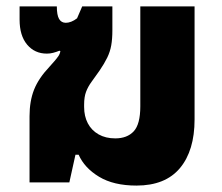

<svg xmlns="http://www.w3.org/2000/svg" viewBox="-20 -568 691 598"><path d="M405 10Q334 10 288.5 -17.5Q243 -45 225 -86H215L196 0H72V-206Q72 -253 86 -288.5Q100 -324 134 -360Q142 -369 149.5 -377.5Q157 -386 162 -393.5Q167 -401 168 -409L165 -410Q155 -406 145.5 -403.5Q136 -401 126 -401Q88 -401 64.5 -429Q41 -457 41 -507V-548H157Q157 -521 164 -509Q171 -497 185 -497Q193 -497 202 -500.5Q211 -504 220 -511L236 -548H330V-474Q330 -447 326.5 -427Q323 -407 314 -388.5Q305 -370 290 -348Q276 -328 265 -313Q254 -298 248 -282Q242 -266 242 -242V-235Q242 -206 253.5 -184Q265 -162 287 -149.5Q309 -137 339 -137Q376 -137 396.5 -159Q417 -181 417 -237V-548H586V-196Q586 -99 540.5 -44.5Q495 10 405 10Z"/></svg>

Font: Noto Sans Thai ExtraBold
Style: Regular
Weight: 800
Version: Version 2.001